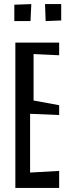

<svg xmlns="http://www.w3.org/2000/svg" viewBox="-20 -918 370 938"><path d="M50 -895 133 -898 129 -815H50ZM200 -898H279V-818L203 -815ZM269 0H55V-710H269V-648L144 -654V-427L269 -404V-356L127 -362V-75L269 -83Z"/></svg>

Font: Bahiana
Style: Regular
Weight: 400
Designer: Pablo Cosgaya & Dani Raskovsky
Foundry: Pablo Cosgaya & Dani Raskovsky
Version: Version 1.005